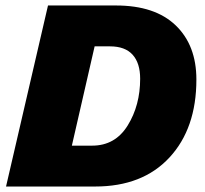

<svg xmlns="http://www.w3.org/2000/svg" viewBox="-20 -680 749 700"><path d="M2 0 155 -660H403Q545 -660 620.5 -587.5Q696 -515 696 -390Q696 -212 598 -106Q500 0 327 0ZM242 -149H316Q400 -149 445.5 -222.5Q491 -296 491 -393Q491 -450 463.5 -480.5Q436 -511 381 -511H325Z"/></svg>

Font: Elaine Sans ExtraBold
Style: Italic
Weight: 800
Italic angle: -13°
Designer: Wei Huang
Foundry: Wei Huang
Version: Version 2.001;December 24, 2019;FontCreator 12.0.0.2547 64-b